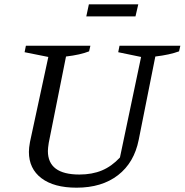

<svg xmlns="http://www.w3.org/2000/svg" viewBox="-20 -860 856 890"><path d="M335 10Q230 10 172 -34Q114 -78 114 -156Q114 -175 119 -202L204 -596L94 -618L100 -648H399L393 -622Q353 -606 286 -598L206 -198Q204 -185 203 -176Q202 -167 202 -160Q202 -51 348 -51Q407 -51 452.5 -70Q498 -89 536 -130L634 -596L528 -618L534 -648H816L810 -622Q767 -606 700 -598L623 -212Q602 -106 527 -48Q452 10 335 10ZM380 -784 392 -840H621L608 -784Z"/></svg>

Font: Piazzolla
Style: Italic
Weight: 400
Italic angle: -11.3°
Designer: Juan Pablo del Peral
Foundry: Huerta Tipografica
Version: Version 1.330